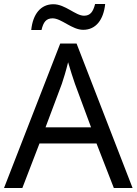

<svg xmlns="http://www.w3.org/2000/svg" viewBox="-20 -999 679 953"><path d="M135 -850H186C195 -889 209 -908 241 -908C285 -908 337 -851 393 -851C456 -851 494 -901 502 -979H452C442 -940 428 -921 397 -921C355 -921 304 -978 245 -978C182 -978 143 -929 135 -850ZM545 -66H638L360 -783H279L0 -66H91L176 -287H459ZM352 -583 432 -367H206L287 -583C295 -606 308 -649 318 -690C325 -665 346 -599 352 -583Z"/></svg>

Font: Noto Sans Malayalam UI
Style: Regular
Weight: 400
Designer: Jelle Bosma - Monotype Design Team
Foundry: Monotype Imaging Inc.
Version: Version 2.104